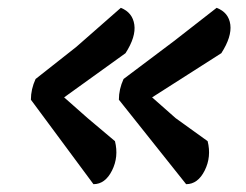

<svg xmlns="http://www.w3.org/2000/svg" viewBox="-20 -603 629 491"><path d="M511 -242Q521 -202 503.5 -167Q486 -132 456 -132L284 -348Q284 -375 296 -401L425 -498L534 -583Q565 -571 569 -540Q573 -509 546 -467L369 -354L429 -301ZM274 -242Q284 -202 266.5 -167Q249 -132 219 -132L59 -348Q59 -375 71 -401L175 -483L289 -583Q319 -571 323.5 -540Q328 -509 301 -467L144 -354L204 -301Z"/></svg>

Font: Tillana SemiBold
Style: Regular
Weight: 600
Designer: Lipi Raval (Devanagari, Latin), Jonny Pinhorn (Latin)
Foundry: Indian Type Foundry
Version: Version 2.003;PS 1.0;hotconv 1.0.79;makeotf.lib2.5.61930; tt